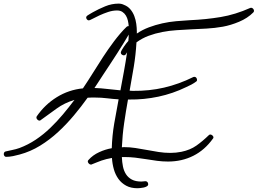

<svg xmlns="http://www.w3.org/2000/svg" viewBox="-165 -835 1395 1040"><path d="M1210.9 -776.4Q1210.9 -771.5 1207 -767.6Q1175.8 -736.3 1130.4 -717.3Q1085 -698.2 1042 -690.4Q998 -682.6 953.6 -680.2Q909.2 -677.7 865.2 -675.8Q829.1 -673.8 790.5 -671.4Q752 -668.9 713.9 -661.6Q675.8 -654.3 640.1 -641.1Q604.5 -627.9 574.2 -605.5Q570.3 -538.1 559.6 -473.1Q548.8 -408.2 537.1 -343.8L554.7 -342.8Q643.6 -341.8 723.6 -360.4Q803.7 -378.9 882.8 -418Q884.8 -418.9 887.7 -418.9Q894.5 -418.9 898.4 -413.6Q902.3 -408.2 902.3 -402.3Q902.3 -395.5 896.5 -392.6Q884.8 -383.8 871.1 -376.5Q857.4 -369.1 843.8 -363.3Q771.5 -328.1 693.4 -311.5Q615.2 -294.9 536.1 -295.9H528.3Q516.6 -231.4 507.3 -167Q498 -102.5 495.1 -37.1L505.9 -38.1Q538.1 -38.1 569.3 -33.2Q600.6 -28.3 631.8 -22.5Q663.1 -16.6 694.3 -11.7Q725.6 -6.8 757.8 -6.8Q788.1 -6.8 817.4 -12.7Q865.2 -22.5 898.9 -46.4Q932.6 -70.3 966.8 -103.5Q969.7 -106.4 974.6 -106.4Q979.5 -106.4 985.4 -101.6Q991.2 -96.7 991.2 -90.8Q991.2 -86.9 988.3 -84Q944.3 -22.5 882.3 8.8Q820.3 40 745.1 40Q714.8 40 685.5 36.1Q656.2 32.2 627 27.3Q597.7 22.5 567.9 19Q538.1 15.6 508.8 15.6H495.1Q496.1 43 501 66.9Q505.9 90.8 517.6 108.9Q529.3 127 549.3 137.7Q569.3 148.4 600.6 148.4Q606.4 148.4 611.8 147.5Q617.2 146.5 622.1 146.5Q629.9 146.5 633.8 151.4Q637.7 156.2 637.7 163.1Q637.7 169.9 630.4 174.3Q623 178.7 613.8 180.7Q604.5 182.6 594.7 183.6Q585 184.6 580.1 184.6Q543.9 184.6 518.6 170.9Q493.2 157.2 476.6 134.3Q460 111.3 451.7 82Q443.4 52.7 441.4 20.5Q424.8 23.4 411.1 26.9Q397.5 30.3 384.8 34.7Q372.1 39.1 359.4 44.4Q346.7 49.8 331.1 55.7Q330.1 55.7 330.1 56.2Q330.1 56.6 329.1 56.6H328.1Q321.3 56.6 315.9 50.8Q310.5 44.9 310.5 39.1Q310.5 35.2 314.5 31.2Q337.9 4.9 372.1 -10.7Q406.2 -26.4 440.4 -32.2Q442.4 -99.6 453.6 -165.5Q464.8 -231.4 477.5 -296.9Q446.3 -298.8 414.6 -302.7Q382.8 -306.6 350.6 -306.6Q339.8 -306.6 330.1 -306.6Q320.3 -306.6 309.6 -305.7Q275.4 -257.8 235.4 -210Q195.3 -162.1 149.9 -120.1Q104.5 -78.1 52.2 -45.9Q0 -13.7 -58.6 2Q-75.2 6.8 -94.7 10.7Q-114.3 14.6 -131.8 14.6Q-137.7 14.6 -141.1 9.8Q-144.5 4.9 -144.5 0Q-144.5 -11.7 -134.8 -14.6Q-115.2 -19.5 -97.2 -22.9Q-79.1 -26.4 -59.6 -33.2Q-12.7 -50.8 28.8 -78.6Q70.3 -106.4 106.9 -141.6Q143.6 -176.8 176.3 -215.8Q209 -254.9 238.3 -293.9Q183.6 -277.3 142.1 -247.1Q100.6 -216.8 55.7 -184.6Q52.7 -181.6 48.8 -181.6Q43 -181.6 37.6 -187Q32.2 -192.4 32.2 -198.2Q32.2 -201.2 34.2 -205.1Q78.1 -268.6 142.6 -308.6Q207 -348.6 284.2 -356.4Q312.5 -398.4 338.9 -440.9Q365.2 -483.4 392.6 -525.4Q405.3 -544.9 420.9 -567.4Q436.5 -589.8 453.1 -611.8Q469.7 -633.8 487.3 -654.3Q504.9 -674.8 521.5 -690.4Q525.4 -693.4 530.3 -693.4H532.2Q531.2 -708 527.8 -723.1Q524.4 -738.3 517.1 -750.5Q509.8 -762.7 498 -770.5Q486.3 -778.3 468.8 -778.3Q445.3 -778.3 420.4 -770Q395.5 -761.7 373.5 -751.5Q351.6 -741.2 335.9 -732.9Q320.3 -724.6 316.4 -724.6Q310.5 -724.6 306.2 -729.5Q301.8 -734.4 301.8 -740.2Q301.8 -746.1 308.6 -751Q315.4 -755.9 322.8 -759.8Q330.1 -763.7 337.9 -768.6Q369.1 -786.1 404.8 -800.8Q440.4 -815.4 477.5 -815.4Q493.2 -815.4 506.8 -808.6Q527.3 -800.8 541 -784.7Q554.7 -768.6 562.5 -748Q570.3 -727.5 573.2 -705.6Q576.2 -683.6 576.2 -664.1V-653.3Q606.4 -673.8 641.6 -687Q676.8 -700.2 713.9 -708.5Q751 -716.8 789.1 -720.2Q827.1 -723.6 863.3 -725.6Q951.2 -729.5 1030.3 -742.7Q1109.4 -755.9 1190.4 -792Q1191.4 -793 1195.3 -793Q1201.2 -793 1206.1 -787.6Q1210.9 -782.2 1210.9 -776.4ZM532.2 -647.5Q521.5 -628.9 504.9 -602.1Q488.3 -575.2 469.2 -545.4Q450.2 -515.6 430.2 -485.4Q410.2 -455.1 393.1 -429.2Q376 -403.3 363.8 -384.3Q351.6 -365.2 346.7 -358.4Q381.8 -357.4 417 -353Q452.1 -348.6 487.3 -345.7Q497.1 -397.5 506.3 -448.2Q515.6 -499 523.4 -551.8Q520.5 -546.9 516.6 -541Q512.7 -535.2 505.9 -535.2Q501 -535.2 495.1 -539.1Q489.3 -543 489.3 -549.8Q489.3 -553.7 494.1 -563Q499 -572.3 505.9 -582Q512.7 -591.8 519.5 -600.6Q526.4 -609.4 530.3 -613.3Q531.2 -622.1 531.7 -630.4Q532.2 -638.7 532.2 -647.5Z"/></svg>

Font: Calligraffitti
Style: Regular
Weight: 400
Designer: Dathan Boardman
Foundry: Open Window
Version: Version 1.002